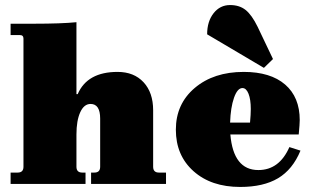

<svg xmlns="http://www.w3.org/2000/svg" viewBox="-20 -729 1241 761"><path d="M22 0V-45H50Q73 -45 73 -68V-576Q73 -590 59 -590H22V-635H115Q223 -635 283 -641V-356H288Q326 -444 446 -444Q511 -444 549 -403Q587 -362 587 -292V-68Q587 -45 610 -45H638V0H341V-45H354Q377 -45 377 -68V-259Q377 -317 339 -317Q313 -317 298 -284Q283 -251 283 -196V-68Q283 -45 306 -45H319V0Z M1026 -460 801 -593Q801 -644 826.5 -676.5Q852 -709 892 -709Q929 -709 953.5 -689.5Q978 -670 1001 -623L1062 -495ZM932 12Q817 12 747 -50.5Q677 -113 677 -215Q677 -317 752 -380.5Q827 -444 946 -444Q1052 -444 1110 -394Q1168 -344 1168 -253Q1168 -238 1164 -196H893Q905 -55 1004 -55Q1087 -55 1127 -146L1171 -132Q1140 -57 1082 -22.5Q1024 12 932 12ZM941 -380Q921 -380 907.5 -341.5Q894 -303 892 -243H971Q974 -276 974 -297Q974 -335 965 -357.5Q956 -380 941 -380Z"/></svg>

Font: Arapey Black
Style: Regular
Weight: 900
Designer: Eduardo Rodriguez Tunni
Foundry: Eduardo Rodriguez Tunni
Version: Version 4.000